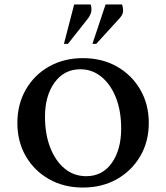

<svg xmlns="http://www.w3.org/2000/svg" viewBox="-20 -832 746 862"><path d="M352 10Q267 10 200.5 -27.5Q134 -65 96 -130.5Q58 -196 58 -280Q58 -364 96 -430Q134 -496 200.5 -533.5Q267 -571 352 -571Q438 -571 504.5 -533.5Q571 -496 609.5 -430Q648 -364 648 -280Q648 -196 609.5 -130.5Q571 -65 504.5 -27.5Q438 10 352 10ZM367 -41Q440 -41 482 -100.5Q524 -160 524 -255Q524 -334 500.5 -393.5Q477 -453 435.5 -487Q394 -521 341 -521Q268 -521 225 -461.5Q182 -402 182 -308Q182 -230 205.5 -169.5Q229 -109 270.5 -75Q312 -41 367 -41ZM267 -635 313 -812H387Q392 -797 390 -782Q388 -767 375 -749L285 -635ZM395 -635 454 -812H528Q533 -797 532.5 -781.5Q532 -766 516 -749L412 -635Z"/></svg>

Font: Spectral SC SemiBold
Style: Regular
Weight: 600
Designer: Jean-Baptiste Levee
Foundry: Production Type
Version: Version 2.001